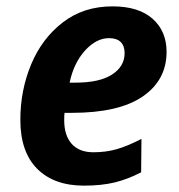

<svg xmlns="http://www.w3.org/2000/svg" viewBox="-20 -574 564 604"><path d="M44 -197Q44 -290 78 -371.5Q112 -453 177.5 -503.5Q243 -554 334 -554Q416 -554 460 -515Q504 -476 504 -411Q504 -322 429 -270.5Q354 -219 206 -219H183Q182 -211 182 -196Q182 -148 205.5 -121.5Q229 -95 274 -95Q313 -95 346.5 -104.5Q380 -114 425 -137L424 -32Q382 -10 340.5 0Q299 10 244 10Q150 10 97 -43Q44 -96 44 -197ZM217 -314Q293 -314 332.5 -339.5Q372 -365 372 -407Q372 -430 359.5 -442Q347 -454 323 -454Q283 -454 247.5 -415Q212 -376 199 -314Z"/></svg>

Font: Noto Sans Display
Style: Bold Italic
Weight: 700
Italic angle: -12°
Designer: Monotype Design team
Foundry: Monotype Imaging Inc.
Version: Version 1.000